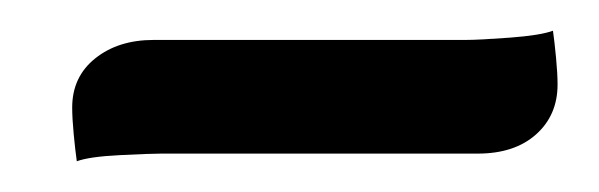

<svg xmlns="http://www.w3.org/2000/svg" viewBox="-20 -304 390 125"><path d="M30 -199Q29 -206 28 -216.5Q27 -227 27 -234Q27 -254 42 -266Q57 -278 80 -278H283Q292 -278 312 -279.5Q332 -281 340 -284Q341 -277 342 -266.5Q343 -256 343 -249Q343 -229 329 -216.5Q315 -204 291 -204H85Q78 -204 58 -203Q38 -202 30 -199Z"/></svg>

Font: Sansita Swashed Light
Style: Regular
Weight: 300
Designer: Pablo Cosgaya
Foundry: Omnibus-Type
Version: Version 1.003